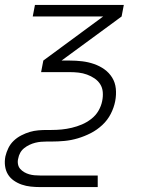

<svg xmlns="http://www.w3.org/2000/svg" viewBox="-22 -550 592 780"><path d="M375 210H141Q122 210 103 208Q84 206 66.5 200Q49 194 34 183.5Q19 173 10 158Q1 143 -1.5 124Q-4 105 0 85Q4 68 12 51.5Q20 35 33.5 22Q47 9 64.5 0Q82 -9 99 -14Q116 -19 133.5 -20.5Q151 -22 168 -22H187Q208 -22 228.5 -24Q249 -26 270 -31Q291 -36 311 -44.5Q331 -53 349 -67Q367 -81 378 -100Q389 -119 393 -139Q397 -158 395.5 -176Q394 -194 385 -208Q376 -222 362 -231.5Q348 -241 331.5 -247Q315 -253 297.5 -255Q280 -257 262 -257H145L154 -304L397 -483H111L120 -530H481L472 -483L228 -304H261Q287 -304 312 -301Q337 -298 360 -290Q383 -282 402 -268.5Q421 -255 433.5 -235Q446 -215 448.5 -190Q451 -165 446 -139Q441 -113 428 -87.5Q415 -62 393.5 -42Q372 -22 346.5 -9Q321 4 294 12Q267 20 240.5 22.5Q214 25 188 25H168Q156 25 144.5 26Q133 27 121 30Q109 33 97.5 38.5Q86 44 76 52Q66 60 60 71Q54 82 52 94Q49 105 51 116.5Q53 128 60 136Q67 144 76.5 149.5Q86 155 96.5 158Q107 161 118 162Q129 163 141 163H375Z"/></svg>

Font: Lode Dark Term
Style: Italic
Weight: 400
Italic angle: -11°
Monospace: yes
Designer: Belleve Invis
Foundry: Belleve Invis
Version: Version 29.2.0